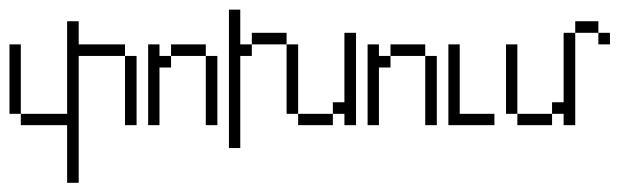

<svg xmlns="http://www.w3.org/2000/svg" viewBox="-20 -264 1331 405"><path d="M243.7 0V-146H268.1V0ZM0 -23.9V-170.4H23.9V-23.9ZM121.6 121.6V0H23.9V-23.9H121.6V-219.2H146V-170.4H243.7V-146H146V121.6Z M414.1 0V-146H438.5V0ZM292.5 0V-170.4H316.4V-146H340.8V-121.6H316.4V0ZM340.8 -146V-170.4H414.1V-146Z M608.9 0V-23.9H682.1V0ZM584.5 -23.9V-170.4H608.9V-23.9ZM511.2 -170.4V-194.8H584.5V-170.4ZM706.5 0V-23.9H682.1V-48.3H706.5V-194.8H731V0ZM462.9 48.3V-243.7H486.8V-170.4H511.2V-146H486.8V48.3Z M877 0V-146H901.4V0ZM755.4 0V-170.4H779.3V-146H803.7V-121.6H779.3V0ZM803.7 -146V-170.4H877V-146Z M925.8 0V-170.4H949.7V-23.9H1022.9V0Z M1071.3 0V-23.9H1144.5V0ZM1047.4 -23.9V-170.4H1071.3V-23.9ZM1168.9 0V-23.9H1144.5V-48.3H1168.9V-194.8H1193.4V0ZM1242.2 -170.4V-194.8H1266.6V-170.4ZM1193.4 -194.8V-219.2H1242.2V-194.8Z"/></svg>

Font: FS Mondwest Regular
Style: Regular
Weight: 400
Designer: NZWStudios2024
Foundry: https://fontstruct.com
Version: Version 1.0